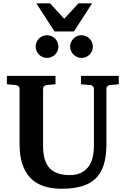

<svg xmlns="http://www.w3.org/2000/svg" viewBox="-20 -1133 769 1169"><path d="M649.9 -615.2Q641.6 -614.3 634.8 -608.4Q627.9 -602.5 627.9 -592.8V-253.9Q627.9 -180.2 611.3 -128.7Q594.7 -77.1 561 -44.9Q527.3 -12.7 475.8 1.7Q424.3 16.1 354 16.1Q225.1 16.1 162.1 -53Q99.1 -122.1 99.1 -253.9V-592.8Q99.1 -602.5 92 -608.4Q85 -614.3 76.2 -615.2L22 -620.1V-670.9H317.9V-620.1L264.2 -615.2Q255.9 -614.3 249 -608.4Q242.2 -602.5 242.2 -592.8V-246.1Q242.2 -152.3 281.7 -109.6Q321.3 -66.9 403.8 -66.9Q443.4 -66.9 471.2 -79.8Q499 -92.8 517.1 -116.2Q535.2 -139.6 543.5 -172.6Q551.8 -205.6 551.8 -246.1V-592.8Q551.8 -602.5 545.4 -608.4Q539.1 -614.3 529.8 -615.2L473.1 -620.1V-670.9H703.1V-620.1ZM335.4 -849.1Q335.4 -835 330.1 -822.5Q324.7 -810.1 315.2 -800.5Q305.7 -791 293 -785.6Q280.3 -780.3 266.1 -780.3Q252 -780.3 239.3 -785.6Q226.6 -791 217.3 -800.5Q208 -810.1 202.6 -822.5Q197.3 -835 197.3 -849.1Q197.3 -863.3 202.6 -876Q208 -888.7 217.3 -898.2Q226.6 -907.7 239.3 -913.1Q252 -918.5 266.1 -918.5Q280.3 -918.5 293 -913.1Q305.7 -907.7 315.2 -898.2Q324.7 -888.7 330.1 -876Q335.4 -863.3 335.4 -849.1ZM545.4 -849.1Q545.4 -835 540 -822.5Q534.7 -810.1 525.1 -800.5Q515.6 -791 502.9 -785.6Q490.2 -780.3 476.1 -780.3Q461.9 -780.3 449.5 -785.6Q437 -791 427.5 -800.5Q418 -810.1 412.6 -822.5Q407.2 -835 407.2 -849.1Q407.2 -863.3 412.6 -876Q418 -888.7 427.5 -898.2Q437 -907.7 449.5 -913.1Q461.9 -918.5 476.1 -918.5Q490.2 -918.5 502.9 -913.1Q515.6 -907.7 525.1 -898.2Q534.7 -888.7 540 -876Q545.4 -863.3 545.4 -849.1ZM430.2 -941.4H312L201.2 -1112.8H284.2L371.1 -1018.6L458 -1112.8H541Z"/></svg>

Font: Charis SIL Viet
Style: Bold
Weight: 700
Foundry: SIL International
Version: Version 5.000